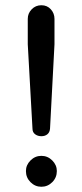

<svg xmlns="http://www.w3.org/2000/svg" viewBox="-20 -737 314 733"><path d="M138 -217Q124 -217 114 -224.5Q104 -232 104 -246L86 -568V-665Q86 -686 101 -701.5Q116 -717 138 -717Q160 -717 174 -701.5Q188 -686 188 -665V-568L171 -246Q170 -232 161 -224.5Q152 -217 138 -217ZM138 -24Q114 -24 96.5 -41.5Q79 -59 79 -84Q79 -107 96.5 -124.5Q114 -142 138 -142Q162 -142 179.5 -124.5Q197 -107 197 -84Q197 -59 179.5 -41.5Q162 -24 138 -24Z"/></svg>

Font: Huninn
Style: Regular
Weight: 400
Designer: justfont
Foundry: justfont
Version: Version 1.003